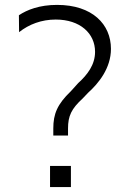

<svg xmlns="http://www.w3.org/2000/svg" viewBox="-20 -757 535 777"><path d="M195.7 -208.5H255.3V-237.2C255.3 -288 269.2 -316.8 314.3 -358.3L336.3 -381.4C378.9 -419.7 429 -480.8 429 -559.3C429 -658.4 354 -737.2 210.9 -737.2C139.6 -737.2 89.5 -717.3 56.5 -695.3L57.2 -626.8C97.3 -658.7 148.1 -677.9 205.6 -677.9C304.3 -677.9 364.7 -621.8 364.7 -547.2C364.7 -495 333.8 -454.5 296.5 -420.8L266.7 -387.8C211.6 -334.9 195.7 -295.5 195.7 -237.2ZM182.5 0H267V-85.6H182.5Z"/></svg>

Font: TID UI Light
Style: Regular
Weight: 300
Designer: The TID Project Authors
Foundry: Bakken & Bæck
Version: Version 1.001;hotconv 1.0.109;makeotfexe 2.5.65596